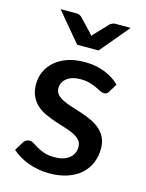

<svg xmlns="http://www.w3.org/2000/svg" viewBox="-111 -789 659 865"><g transform="rotate(15 218.0 -356.0)"><path d="M370 -417.5Q366 -410.5 361 -407.5Q356 -404.5 348.5 -404.5Q340 -404.5 330 -409.8Q320 -415 306.5 -421.5Q293 -428 274.8 -433.2Q256.5 -438.5 232 -438.5Q212 -438.5 195.8 -433.8Q179.5 -429 168.2 -420.2Q157 -411.5 151 -399.8Q145 -388 145 -374.5Q145 -356.5 156 -344.5Q167 -332.5 185 -323.8Q203 -315 226 -308Q249 -301 273 -293Q297 -285 320 -274.5Q343 -264 361 -248.8Q379 -233.5 390 -211.8Q401 -190 401 -159Q401 -123 388 -92.5Q375 -62 350 -39.5Q325 -17 287.8 -4.5Q250.5 8 202.5 8Q176 8 151.2 3.2Q126.5 -1.5 104.2 -9.8Q82 -18 62.8 -29.5Q43.5 -41 28.5 -54.5L53.5 -95.5Q58 -103 64.8 -107.2Q71.5 -111.5 81.5 -111.5Q92 -111.5 102.2 -104.8Q112.5 -98 126.2 -90Q140 -82 159.5 -75.2Q179 -68.5 208 -68.5Q232 -68.5 249.5 -74.2Q267 -80 278.5 -90Q290 -100 295.5 -112.8Q301 -125.5 301 -140Q301 -159.5 290 -172Q279 -184.5 260.8 -193.5Q242.5 -202.5 219.2 -209.5Q196 -216.5 172 -224.5Q148 -232.5 124.8 -243Q101.5 -253.5 83.2 -269.8Q65 -286 54 -309.2Q43 -332.5 43 -366Q43 -396.5 55.2 -424Q67.5 -451.5 91.2 -472.5Q115 -493.5 149.8 -505.8Q184.5 -518 230 -518Q281.5 -518 323.5 -501.5Q365.5 -485 394 -456.5ZM389.5 -720 276 -584.5H176L62.5 -720H137Q144 -720 150 -717.5Q156 -715 159.5 -712L217.5 -651Q222 -646 227.5 -639.5Q230 -643 232.2 -645.8Q234.5 -648.5 237 -651L295 -712Q299 -714.5 305 -717.2Q311 -720 317.5 -720Z"/></g></svg>

Font: LatoLatin Semibold
Style: Regular
Weight: 600
Designer: Lukasz Dziedzic with Adam Twardoch and Botio Nikoltchev
Foundry: tyPoland Lukasz Dziedzic
Version: Version 2.015; 2015-08-06; http://www.latofonts.com/